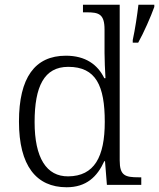

<svg xmlns="http://www.w3.org/2000/svg" viewBox="-20 -780 671 810"><path d="M261 10C344 10 390 -34 420 -100H423L431 0H576V-32H565C508 -32 485 -39 485 -103V-760H330V-728H346C397 -728 421 -721 421 -655V-557C421 -526 423 -485 425 -450H420C392 -508 340 -545 258 -545C127 -545 60 -452 60 -267C60 -81 133 10 261 10ZM540 -611V-600H563C587 -643 616 -709 631 -751V-760H564C559 -717 550 -657 540 -611ZM268 -36C176 -35 126 -114 126 -265C126 -415 166 -498 268 -498C385 -498 422 -418 422 -266C422 -118 378 -37 268 -36Z"/></svg>

Font: Noto Serif Telugu Light
Style: Regular
Weight: 300
Designer: Jelle Bosma - Monotype Design Team
Foundry: Monotype Imaging Inc.
Version: Version 2.005